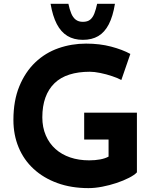

<svg xmlns="http://www.w3.org/2000/svg" viewBox="-20 -971 802 999"><path d="M692.4 -74.2Q679.7 -60.5 651.4 -45.9Q623 -31.2 586.4 -19Q549.8 -6.8 511.7 0.5Q473.6 7.8 440.4 7.8Q350.6 7.8 278.3 -18.6Q206.1 -44.9 154.8 -92.3Q103.5 -139.6 76.7 -204.6Q49.8 -269.5 49.8 -346.7Q49.8 -447.3 80.6 -522Q111.3 -596.7 163.6 -646.5Q215.8 -696.3 284.2 -720.2Q352.5 -744.1 427.7 -744.1Q499 -744.1 558.1 -728.5Q617.2 -712.9 658.2 -690.4L611.3 -554.7Q593.8 -564.5 563.5 -574.7Q533.2 -585 502 -591.3Q470.7 -597.7 447.3 -597.7Q387.7 -597.7 341.3 -583Q294.9 -568.4 263.7 -538.1Q232.4 -507.8 216.3 -463.4Q200.2 -418.9 200.2 -360.4Q200.2 -308.6 218.3 -266.6Q236.3 -224.6 268.6 -195.8Q300.8 -167 345.2 -151.9Q389.6 -136.7 444.3 -136.7Q475.6 -136.7 501.5 -141.6Q527.3 -146.5 544.9 -156.2V-245.1H418V-384.8H692.4ZM411.1 -763.7Q364.3 -763.7 330.6 -784.2Q296.9 -804.7 275.4 -846.2Q253.9 -887.7 243.2 -951.2H335.9Q341.8 -922.9 350.6 -901.4Q359.4 -879.9 374 -868.7Q388.7 -857.4 411.1 -857.4Q435.5 -857.4 449.2 -868.7Q462.9 -879.9 471.2 -901.4Q479.5 -922.9 485.4 -951.2H578.1Q567.4 -885.7 545.9 -844.2Q524.4 -802.7 491.2 -783.2Q458 -763.7 411.1 -763.7Z"/></svg>

Font: Josefin Sans CFJ
Style: Bold
Weight: 700
Designer: Santiago Orozco
Foundry: Typemade
Version: Version 2.001